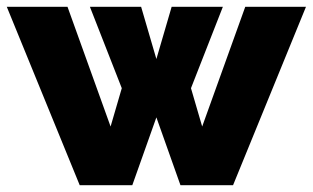

<svg xmlns="http://www.w3.org/2000/svg" viewBox="-30 -546 922 566"><path d="M566 -173 533 -286 627 -526H476L431 -372L386 -526H235L329 -286L296 -173L169 -526H-10L205 0H360L431 -200L502 0H657L872 -526H693Z"/></svg>

Font: Raleway Black
Style: Regular
Weight: 900
Designer: Matt McInerney, Pablo Impallari, Rodrigo Fuenzalida
Foundry: Matt McInerney, Pablo Impallari, Rodrigo Fuenzalida
Version: Version 3.000g; ttfautohint (v1.5) -l 8 -r 28 -G 28 -x 14 -D